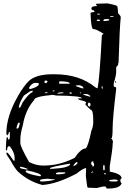

<svg xmlns="http://www.w3.org/2000/svg" viewBox="-20 -1044 744 1111"><path d="M601.6 -1024.4Q658.2 -1013.7 658.2 -1007.8Q661.1 -1007.8 663.1 -967.8Q678.7 -952.1 678.7 -944.3Q671.9 -879.9 666 -679.7Q663.1 -679.7 663.1 -667Q652.3 -659.2 652.3 -650.4V-629.9Q652.3 -604.5 638.7 -566.4L637.7 -547.9Q637.7 -541 651.4 -539.1L652.3 -529.3Q631.8 -357.4 631.8 -304.7Q631.8 -243.2 624 -243.2V-240.2Q630.9 -240.2 633.8 -221.7L631.8 -212.9V-208Q631.8 -183.6 615.2 -83V-50.8Q683.6 -38.1 683.6 -12.7L676.8 -5.9V7.8L683.6 16.6V17.6Q672.9 46.9 606.4 46.9H597.7L590.8 35.2H576.2L540 43.9L488.3 42Q483.4 42 476.6 -26.4L478.5 -71.3Q461.9 -71.3 423.8 -40Q309.6 20.5 225.6 26.4Q147.5 6.8 84 -50.8Q62.5 -74.2 41 -115.2Q16.6 -149.4 16.6 -156.2L18.6 -161.1H22.5Q35.2 -150.4 57.6 -115.2L63.5 -113.3L64.5 -115.2V-132.8Q64.5 -160.2 37.1 -197.3H29.3Q22.5 -197.3 20.5 -173.8H15.6L13.7 -180.7Q15.6 -233.4 18.6 -249H25.4L27.3 -236.3H30.3Q37.1 -239.3 37.1 -252V-277.3L34.2 -281.2Q30.3 -281.2 29.3 -269.5L22.5 -260.7Q19.5 -260.7 16.6 -270.5Q16.6 -371.1 84 -488.3Q116.2 -544.9 146.5 -575.2Q189.5 -614.3 283.2 -614.3H295.9Q439.5 -614.3 531.2 -539.1L540 -534.2H544.9Q556.6 -592.8 569.3 -837.9Q573.2 -846.7 579.1 -846.7V-848.6Q537.1 -876 519.5 -876Q506.8 -876 503.9 -969.7Q506.8 -972.7 526.4 -974.6V-978.5Q525.4 -985.4 514.6 -985.4Q508.8 -989.3 508.8 -995.1Q508.8 -1008.8 540 -1008.8V-1012.7L535.2 -1019.5V-1021.5L542 -1022.5ZM542 -960.9V-960H558.6V-960.9L555.7 -964.8H544.9ZM617.2 -947.3V-946.3H637.7V-949.2L628.9 -951.2H620.1ZM577.1 -925.8 581.1 -921.9Q613.3 -923.8 613.3 -928.7L608.4 -933.6H590.8Q582 -933.6 577.1 -925.8ZM540 -926.8V-923.8L548.8 -921.9Q557.6 -921.9 558.6 -926.8L555.7 -930.7H543ZM237.3 -573.2V-566.4L241.2 -563.5H248L254.9 -570.3V-573.2L249 -578.1H242.2ZM321.3 -563.5 324.2 -559.6H382.8V-563.5Q378.9 -571.3 339.8 -573.2H326.2Q321.3 -571.3 321.3 -563.5ZM645.5 -573.2H651.4V-566.4H645.5ZM148.4 -537.1V-532.2L152.3 -529.3H157.2Q205.1 -542 205.1 -559.6Q204.1 -564.5 191.4 -564.5H184.6Q165 -564.5 148.4 -537.1ZM421.9 -549.8H418.9V-545.9Q453.1 -532.2 460.9 -532.2H462.9Q462.9 -545.9 440.4 -550.8ZM567.4 -543.9Q567.4 -531.2 572.3 -530.3L574.2 -532.2V-536.1L572.3 -543.9ZM283.2 -516.6 285.2 -515.6H292L295.9 -518.6V-520.5H287.1ZM88.9 -424.8V-420.9H93.8Q99.6 -421.9 111.3 -452.1Q152.3 -508.8 166 -508.8L170.9 -518.6H162.1Q156.2 -518.6 118.2 -491.2Q92.8 -451.2 88.9 -424.8ZM239.3 -506.8V-504.9H252.9L255.9 -508.8V-509.8H242.2ZM312.5 -502.9 314.5 -502H317.4L346.7 -504.9V-508.8L337.9 -509.8Q312.5 -508.8 312.5 -502.9ZM380.9 -506.8 385.7 -502H392.6L396.5 -504.9Q394.5 -509.8 385.7 -509.8H384.8ZM440.4 -508.8 446.3 -502.9 449.2 -506.8 447.3 -508.8ZM460.9 -500Q460.9 -494.1 501 -484.4H502V-488.3Q492.2 -500 476.6 -500ZM97.7 -235.4V-215.8Q97.7 -195.3 148.4 -106.4Q188.5 -85.9 230.5 -85.9Q326.2 -85.9 412.1 -130.9Q449.2 -185.5 476.6 -185.5Q491.2 -201.2 508.8 -288.1Q519.5 -309.6 519.5 -337.9V-351.6Q519.5 -409.2 503.9 -409.2Q473.6 -437.5 473.6 -441.4L478.5 -450.2Q478.5 -458 439.5 -465.8L430.7 -472.7L432.6 -474.6H453.1V-475.6Q453.1 -489.3 305.7 -491.2L285.2 -495.1Q177.7 -485.4 177.7 -465.8Q127 -407.2 112.3 -320.3Q97.7 -270.5 97.7 -235.4ZM488.3 -445.3V-434.6L495.1 -427.7H499Q503.9 -429.7 503.9 -438.5Q503.9 -447.3 497.1 -450.2H494.1ZM75.2 -303.7Q75.2 -299.8 80.1 -299.8Q88.9 -299.8 93.8 -327.1V-334H88.9Q82 -334 75.2 -303.7ZM507.8 -98.6V-91.8Q515.6 -91.8 515.6 -79.1H517.6L524.4 -85.9V-96.7Q519.5 -100.6 519.5 -110.4H514.6Q507.8 -107.4 507.8 -98.6ZM405.3 -87.9V-83H406.2Q419.9 -87.9 428.7 -99.6V-103.5L425.8 -106.4H423.8Q414.1 -101.6 405.3 -87.9ZM269.5 -71.3V-67.4H287.1Q376 -72.3 385.7 -92.8V-96.7H380.9Q278.3 -79.1 269.5 -71.3ZM579.1 -89.8 577.1 -81.1V-62.5L581.1 -58.6H583L585.9 -62.5V-76.2Q585.9 -88.9 581.1 -89.8ZM95.7 -78.1V-74.2Q95.7 -67.4 138.7 -62.5V-67.4Q108.4 -79.1 100.6 -79.1ZM127.9 -53.7Q127.9 -39.1 208 -24.4H214.8L216.8 -26.4V-28.3Q216.8 -41 138.7 -57.6H131.8ZM508.8 -46.9V-43.9H512.7L517.6 -48.8V-51.8H514.6ZM303.7 -40V-38.1L307.6 -35.2H316.4Q358.4 -37.1 358.4 -43.9L355.5 -46.9H330.1Q303.7 -46.9 303.7 -40ZM583 -42V-38.1L585.9 -35.2H592.8V-38.1L589.8 -42ZM211.9 -1V2.9L214.8 5.9H232.4Q252 5.9 295.9 -2.9V-5.9L255.9 -9.8Q211.9 -7.8 211.9 -1ZM611.3 1Q612.3 5.9 625 5.9H652.3L661.1 3.9V1Q661.1 -3.9 645.5 -5.9Q611.3 -3.9 611.3 1Z"/></svg>

Font: Love Ya Like A Sister
Style: Regular
Weight: 400
Designer: Kimberly Geswein
Foundry: Kimberly Geswein
Version: Version 1.002 2007